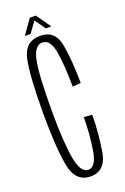

<svg xmlns="http://www.w3.org/2000/svg" viewBox="-137 -733 508 780"><g transform="rotate(-20 117.5 -343.0)"><path d="M114 3Q179 3 191.5 -76.5Q204 -156 204.5 -230.5L169 -233Q168.5 -161.5 157.8 -93.5Q147 -25.5 114 -25.5Q80.5 -25.5 68 -94.8Q55.5 -164 55.5 -299.5Q55.5 -458 67.8 -516.8Q80 -575.5 114 -575.5Q147.5 -575.5 158 -518.5Q168.5 -461.5 169 -365L204.5 -367.5Q204 -466 191.5 -535Q179 -604 114 -604Q48 -604 33.5 -533.2Q19 -462.5 19 -299.5Q19 -159.5 33.5 -78.2Q48 3 114 3ZM56.5 -624.5H81.5L114.5 -670.5L147.5 -624.5H171L126.5 -687.5H101Z"/></g></svg>

Font: Anybody ExtraCondensed ExtraLight
Style: Regular
Weight: 250
Width: 2
Version: Version 1.113;gftools[0.9.25]